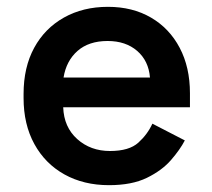

<svg xmlns="http://www.w3.org/2000/svg" viewBox="-20 -528 621 562"><path d="M299 14Q225 14 168.5 -17.5Q112 -49 80.5 -106.5Q49 -164 49 -241V-253Q49 -331 80 -388Q111 -445 167 -476.5Q223 -508 296 -508Q368 -508 422 -476.5Q476 -445 506 -388Q536 -331 536 -255V-214H165Q167 -156 206 -121Q245 -86 302 -86Q358 -86 385 -110.5Q412 -135 426 -166L521 -117Q507 -90 480.5 -59.5Q454 -29 410 -7.5Q366 14 299 14ZM166 -301H419Q415 -350 381.5 -379Q348 -408 295 -408Q240 -408 207 -379Q174 -350 166 -301Z"/></svg>

Font: Space Grotesk SemiBold
Style: Regular
Weight: 600
Designer: Florian Karsten
Foundry: Florian Karsten
Version: Version 2.000